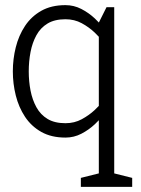

<svg xmlns="http://www.w3.org/2000/svg" viewBox="-20 -528 550 748"><path d="M365 -440 395 -500H425V200H365ZM393 -350Q393 -350 381.5 -365.5Q370 -381 348.5 -401.5Q327 -422 298.5 -437.5Q270 -453 235 -453V-508Q268 -508 297 -493Q326 -478 349.5 -456Q373 -434 390 -412Q407 -390 416 -375Q425 -360 425 -360ZM393 -150 425 -140Q425 -140 416 -125Q407 -110 390 -88Q373 -66 349.5 -44Q326 -22 297 -7Q268 8 235 8V-48Q270 -48 298.5 -63.5Q327 -79 348.5 -99Q370 -119 381.5 -134.5Q393 -150 393 -150ZM235 -48V8Q180 8 141 -14Q102 -36 77.5 -73Q53 -110 41.5 -156Q30 -202 30 -250Q30 -298 41.5 -344Q53 -390 77.5 -427Q102 -464 141 -486Q180 -508 235 -508V-453Q193 -453 165.5 -436.5Q138 -420 122 -391Q106 -362 99 -325.5Q92 -289 92 -250Q92 -211 99 -175Q106 -139 122 -110Q138 -81 165.5 -64.5Q193 -48 235 -48ZM415 200V145L495 165V200ZM295 200V165L375 145V200Z"/></svg>

Font: Epunda Slab Light
Style: Regular
Weight: 300
Designer: Simon Atzbach
Foundry: typofactur
Version: Version 1.102